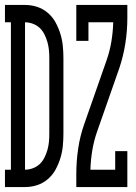

<svg xmlns="http://www.w3.org/2000/svg" viewBox="-29 -755 549 775"><path d="M-9 0V-70H15V-665H-9V-735H72Q97 -735 120.5 -727.5Q144 -720 163.5 -703.5Q183 -687 195 -665Q207 -643 214.5 -619Q222 -595 224.5 -570Q227 -545 227 -521V-215Q227 -190 224.5 -165Q222 -140 214.5 -116Q207 -92 195 -70Q183 -48 163.5 -31.5Q144 -15 120.5 -7.5Q97 0 72 0ZM72 -70Q88 -70 104 -76Q120 -82 131.5 -93Q143 -104 150.5 -119Q158 -134 162.5 -150Q167 -166 168.5 -182Q170 -198 170 -215V-521Q170 -537 168.5 -553Q167 -569 162.5 -585Q158 -601 150.5 -616Q143 -631 131.5 -642Q120 -653 104 -659Q88 -665 72 -665ZM279 0V-53Q279 -104 286.5 -155Q294 -206 311 -254L401 -511Q414 -548 420.5 -587Q427 -626 428 -665H328V-590H279V-735H485V-682Q485 -631 477 -580Q469 -529 453 -481L363 -224Q350 -187 343.5 -148Q337 -109 336 -70H436V-145H485V0Z"/></svg>

Font: Iosevka Curly Slab
Style: Regular
Weight: 400
Monospace: yes
Designer: Belleve Invis
Foundry: Belleve Invis
Version: Version 22.1.2; ttfautohint (v1.8.4)